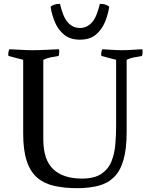

<svg xmlns="http://www.w3.org/2000/svg" viewBox="-20 -962 785 1002"><path d="M641 -275Q641 -185 624.5 -127.5Q608 -70 575 -37.5Q542 -5 493.5 7.5Q445 20 382 20Q315 20 262.5 8Q210 -4 174 -35Q138 -66 119.5 -122Q101 -178 101 -265V-650L24 -670Q21 -689 29 -705Q56 -704 89.5 -702Q123 -700 151 -700Q180 -700 220 -702Q260 -704 288 -705Q291 -686 286 -670Q266 -667 246 -663Q226 -659 206 -650V-235Q206 -128 258 -79Q310 -30 407 -30Q473 -30 509.5 -55Q546 -80 562 -120.5Q578 -161 582 -209.5Q586 -258 586 -305V-650L509 -670Q506 -689 514 -705Q541 -704 564.5 -702Q588 -700 616 -700Q645 -700 670 -702Q695 -704 723 -705Q726 -686 721 -670Q697 -666 677 -662Q657 -658 641 -650ZM397 -755Q346 -755 314.5 -781Q283 -807 266.5 -846.5Q250 -886 244 -927Q251 -933 262.5 -937.5Q274 -942 293 -942Q309 -872 335 -844Q361 -816 397 -816Q433 -816 459 -844Q485 -872 501 -942Q520 -942 531.5 -937.5Q543 -933 550 -927Q544 -886 527.5 -846.5Q511 -807 480 -781Q449 -755 397 -755Z"/></svg>

Font: Alike
Style: Regular
Weight: 400
Designer: Sveta Sebyakina
Foundry: Cyreal (www.cyreal.org)
Version: Version 1.301; ttfautohint (v1.8.4.7-5d5b)